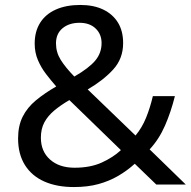

<svg xmlns="http://www.w3.org/2000/svg" viewBox="-20 -745 772 775"><path d="M304 -725Q358 -725 396.5 -706.5Q435 -688 456 -654Q477 -620 477 -571Q477 -508 436.5 -464Q396 -420 334 -384L527 -198Q553 -229 569.5 -269.5Q586 -310 597 -357H686Q670 -293 646 -238Q622 -183 584 -142L730 0H611L524 -84Q493 -56 457 -35Q421 -14 377.5 -2Q334 10 278 10Q209 10 158.5 -12.5Q108 -35 80.5 -79Q53 -123 53 -186Q53 -237 71.5 -274Q90 -311 125 -340Q160 -369 207 -396Q186 -420 166 -446Q146 -472 133 -502.5Q120 -533 120 -569Q120 -618 142 -653Q164 -688 205.5 -706.5Q247 -725 304 -725ZM260 -341Q224 -320 198.5 -298.5Q173 -277 159 -251Q145 -225 145 -189Q145 -134 182 -101Q219 -68 281 -68Q345 -68 391 -89Q437 -110 468 -139ZM301 -653Q259 -653 232.5 -631Q206 -609 206 -570Q206 -534 225 -503.5Q244 -473 280 -436Q339 -470 364.5 -500.5Q390 -531 390 -571Q390 -607 366 -630Q342 -653 301 -653Z"/></svg>

Font: Noto Sans Gujarati
Style: Regular
Weight: 400
Designer: Jelle Bosma - Monotype Design Team, Universal Thirst
Foundry: Monotype Imaging Inc.
Version: Version 2.102